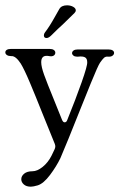

<svg xmlns="http://www.w3.org/2000/svg" viewBox="-20 -564 449 722"><path d="M167 -380Q177 -380 182.5 -376Q188 -372 188 -366Q188 -359 182 -355Q176 -351 165 -353Q161 -354 155 -354Q135 -354 135 -330Q135 -313 146 -282.5Q157 -252 182 -191L213 -114Q217 -104 223 -104Q230 -104 233 -113Q265 -192 287 -254.5Q309 -317 308 -330Q308 -344 299.5 -348.5Q291 -353 274 -351H269Q261 -351 256 -355Q251 -359 251 -364Q251 -370 256.5 -374Q262 -378 272 -378H388Q398 -378 403.5 -374.5Q409 -371 409 -365Q409 -359 403 -354.5Q397 -350 386 -351Q377 -352 371 -346.5Q365 -341 356 -328Q348 -316 321.5 -251Q295 -186 284 -158Q230 -22 207 31Q192 62 168 94Q144 126 122 133Q105 138 96 138Q79 138 69.5 129.5Q60 121 60 110Q60 98 71 89Q82 80 102 80Q120 80 140.5 63.5Q161 47 174 21L185 -2Q188 -8 188 -14Q188 -17 186 -23L139 -139Q114 -202 92.5 -253Q71 -304 58 -325Q39 -354 23 -353H22Q12 -353 6 -357Q0 -361 0 -367Q0 -373 5.5 -376.5Q11 -380 21 -380ZM145 -431Q145 -437 149 -442Q166 -464 186 -500L203 -530Q211 -544 232 -544Q245 -544 255 -538.5Q265 -533 265 -525Q265 -520 260 -515L216 -472Q201 -459 173 -431Q163 -421 155 -421Q145 -421 145 -431Z"/></svg>

Font: Hina Mincho
Style: Regular
Weight: 400
Designer: satsuyako
Foundry: satsuyako
Version: Version 1.100